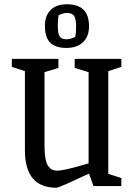

<svg xmlns="http://www.w3.org/2000/svg" viewBox="-20 -882 637 910"><path d="M294.9 -654.8Q243.7 -654.8 218.3 -679.4Q192.9 -704.1 192.9 -759.8Q192.9 -808.1 220.2 -835Q247.6 -861.8 296.9 -861.8Q348.1 -861.8 375 -836.9Q401.9 -812 401.9 -756.8Q401.9 -709 373.3 -681.9Q344.7 -654.8 294.9 -654.8ZM294.9 -695.8Q313.5 -695.8 336.9 -707Q340.8 -729.5 340.8 -755.9Q340.8 -793.9 330.6 -807.4Q320.3 -820.8 296.9 -820.8Q280.3 -820.8 257.8 -810.1Q253.9 -787.6 253.9 -761.2Q253.9 -722.7 262.9 -709.2Q272 -695.8 294.9 -695.8ZM247.1 7.8Q98.1 7.8 98.1 -169.9V-544.9L36.1 -564.9V-603H256.8V-560.1L190.9 -540V-190.9Q190.9 -153.3 196 -128.4Q201.2 -103.5 210.4 -92.3Q219.7 -81.1 229 -77.1Q238.3 -73.2 251 -73.2Q285.2 -73.2 399.9 -107.9V-540L334 -560.1V-603H555.2V-564.9L493.2 -544.9V-58.1L555.2 -38.1V0H422.9L401.9 -59.1Q390.6 -54.2 367.9 -43.7Q345.2 -33.2 328.4 -25.4Q311.5 -17.6 293 -9.3Q274.4 -1 262.5 3.4Q250.5 7.8 247.1 7.8Z"/></svg>

Font: Grenze
Style: Regular
Weight: 400
Designer: Renata Polastri
Foundry: Omnibus-Type
Version: Version 1.002;PS 001.002;hotconv 1.0.88;makeotf.lib2.5.64775